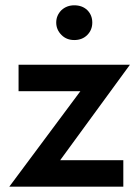

<svg xmlns="http://www.w3.org/2000/svg" viewBox="-20 -704 525 724"><path d="M445 -100H207L470 -460H50V-360H283L15 0H445ZM212 -666Q192 -646 192 -619Q192 -592 212 -572Q231 -553 260 -553Q290 -553 309 -572Q328 -591 328 -619Q328 -647 309 -666Q290 -684 260 -684Q232 -684 212 -666Z"/></svg>

Font: NM-font
Style: Medium
Weight: 500
Designer: ""
Foundry: ""
Version: ""